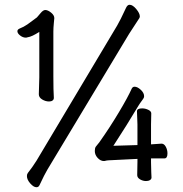

<svg xmlns="http://www.w3.org/2000/svg" viewBox="-20 -736 770 806"><path d="M186 -310Q171 -310 157 -318.5Q143 -327 143 -340V-341L145 -411V-602Q129 -592 117.5 -586.5Q106 -581 94 -579Q92 -578 88 -578Q76 -578 64.5 -587Q53 -596 53 -605Q53 -612 62 -616Q80 -623 95 -633.5Q110 -644 135 -663Q139 -667 150 -680.5Q161 -694 170 -694Q181 -694 194.5 -683Q208 -672 208 -660Q208 -655 206 -639Q204 -619 204 -603V-416Q204 -355 206 -326V-325Q206 -318 200.5 -314Q195 -310 186 -310ZM509 -703Q515 -716 524 -716Q537 -716 552 -698Q567 -680 567 -667Q567 -664 565 -660Q548 -635 522 -594L179 -24Q167 -4 146 41Q142 50 133 50Q121 50 107 34Q93 18 93 3Q93 -5 97 -10Q116 -34 133 -61L472 -629Q484 -649 509 -703ZM615 -13Q616 -4 616 9Q616 16 609.5 20Q603 24 593 24Q580 24 568 17Q556 10 556 -1L557 -56V-69L436 -63Q430 -63 418 -60H416Q402 -60 390 -73Q378 -86 378 -102Q378 -114 382 -120Q387 -127 392 -132.5Q397 -138 400 -143Q441 -201 479 -264.5Q517 -328 533 -364Q537 -372 545 -372Q557 -372 571 -359Q585 -346 585 -332Q585 -326 581 -321Q565 -299 561 -292Q514 -213 456 -124L557 -127V-214L555 -269Q555 -281 577 -281Q590 -281 602.5 -275Q615 -269 615 -260L614 -214V-130L658 -133Q669 -133 676 -120Q683 -107 683 -92Q683 -71 670 -71H614V-55Z"/></svg>

Font: Iansui
Style: Regular
Weight: 400
Designer: But Ko / Fontworks Inc.
Foundry: zi-hi.com / Fontworks Inc.
Version: Version 1.002